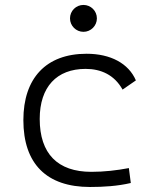

<svg xmlns="http://www.w3.org/2000/svg" viewBox="-20 -744 626 774"><path d="M342.8 9.8C396.5 9.8 454.1 6.3 507.3 -6.3L499.5 -66.4C450.7 -57.1 399.4 -51.3 348.1 -51.3C212.4 -51.3 140.1 -124.5 140.1 -264.6C140.1 -393.6 208.5 -466.3 325.2 -466.3C386.7 -466.3 440.9 -442.4 474.1 -382.8L527.8 -419.9C498.5 -488.3 425.8 -527.3 329.1 -527.3C165.5 -527.3 74.2 -428.7 74.2 -259.8C74.2 -83.5 168 9.8 342.8 9.8ZM316.4 -615.7C346.2 -615.7 370.6 -640.1 370.6 -669.9C370.6 -700.2 346.2 -724.1 316.4 -724.1C286.6 -724.1 262.2 -700.2 262.2 -669.9C262.2 -640.1 286.6 -615.7 316.4 -615.7Z"/></svg>

Font: Cascadia Code PL Light
Style: Regular
Weight: 300
Monospace: yes
Designer: Aaron Bell
Foundry: Saja Typeworks
Version: Version 2404.023